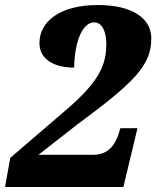

<svg xmlns="http://www.w3.org/2000/svg" viewBox="-32 -744 622 764"><path d="M-12 0H459L515 -234H447L441 -214C427 -170 401 -128 338 -128H121L276 -249C506 -419 570 -485 570 -591C570 -673 492 -724 357 -724C206 -724 125 -658 125 -573C125 -507 184 -475 263 -475C265 -579 296 -655 343 -655C374 -655 391 -619 391 -569C391 -485 362 -418 228 -304L9 -116Z"/></svg>

Font: Noto Serif Tamil SemiCondensed Black
Style: Italic
Weight: 900
Width: 4
Italic angle: -12°
Designer: Indian Type Foundry, Tom Grace, and the Monotype Design Team
Foundry: Monotype Imaging Inc.
Version: Version 2.003